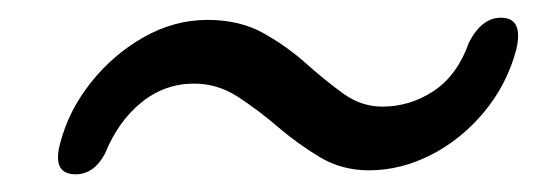

<svg xmlns="http://www.w3.org/2000/svg" viewBox="-20 -454 606 217"><path d="M397 -261.5Q366.5 -261.5 341.8 -276.2Q317 -291 294.5 -310.2Q272 -329.5 249 -344.5Q226 -359.5 199.5 -359.5Q166 -359.5 139.8 -338.2Q113.5 -317 98.5 -280Q86 -257 65.5 -257Q38.5 -257 48 -292Q57.5 -329 82.8 -360.8Q108 -392.5 142.5 -412Q177 -431.5 214.5 -431.5Q251 -431.5 277.8 -416.5Q304.5 -401.5 326 -382.2Q347.5 -363 368 -348.2Q388.5 -333.5 412 -333.5Q443.5 -333.5 470.2 -351.2Q497 -369 510 -406Q524.5 -434 546 -434Q572 -434 563.5 -398Q553 -358.5 527.2 -327.5Q501.5 -296.5 467.2 -279Q433 -261.5 397 -261.5Z"/></svg>

Font: Fraunces 144pt Soft Black
Style: Italic
Weight: 900
Italic angle: -16°
Version: Version 1.000;[b76b70a41]